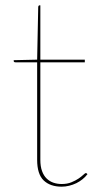

<svg xmlns="http://www.w3.org/2000/svg" viewBox="-20 -693 368 721"><path d="M211.5 8Q168.5 8 144 -15.5Q119.5 -39 119.5 -93V-459H38.5Q31.5 -459 31.5 -464V-467L119.5 -469L123.5 -666Q123.5 -668.5 124.8 -670.8Q126 -673 128.5 -673H131.5V-469H298.5V-459H131.5V-93Q131.5 -68 137.8 -50.8Q144 -33.5 155 -22.8Q166 -12 180.5 -7Q195 -2 211.5 -2Q232.5 -2 248.2 -8.5Q264 -15 275 -22.5Q286 -30 292.8 -36.5Q299.5 -43 302.5 -43Q304.5 -43 306.5 -41L308.5 -39Q301 -29 290.2 -20.2Q279.5 -11.5 266.8 -5.2Q254 1 239.8 4.5Q225.5 8 211.5 8Z"/></svg>

Font: Lato Hairline
Style: Regular
Weight: 100
Designer: Lukasz Dziedzic
Foundry: tyPoland Lukasz Dziedzic
Version: Version 2.007; 2014-02-27